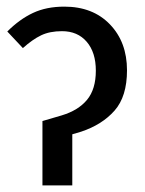

<svg xmlns="http://www.w3.org/2000/svg" viewBox="-20 -559 437 579"><path d="M108 -194 166 -211Q216 -226 242.5 -258Q269 -290 269 -346Q269 -401 241.5 -433Q214 -465 167 -465Q130 -465 104 -452.5Q78 -440 49 -414L2 -464Q39 -501 79.5 -520Q120 -539 174 -539Q260 -539 311.5 -485.5Q363 -432 363 -347Q363 -268 325.5 -225.5Q288 -183 225 -162L198 -154V0H108Z"/></svg>

Font: Fira Sans Condensed
Style: Regular
Weight: 400
Width: 3
Designer: bBox Type GmbH & Carrois Corporate GbR & Edenspiekermann AG
Foundry: bBox Type GmbH & Carrois Corporate GbR & Edenspiekermann AG
Version: Version 4.301